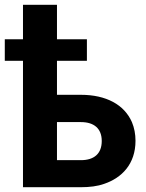

<svg xmlns="http://www.w3.org/2000/svg" viewBox="-33 -782 610 802"><path d="M330 -528V-618H205V-762H63V-618H-13V-528H63V0H305C341 0 374 -4 402 -14C476 -39 533 -97 533 -194C533 -222 528 -248 518 -272C486 -345 410 -386 305 -386H205V-528ZM392 -193C392 -140 360 -113 305 -113H205V-272H305C359 -272 392 -246 392 -193Z"/></svg>

Font: Asimov
Style: Regular
Weight: 500
Designer: Google
Version: Version 2.000980; 2014